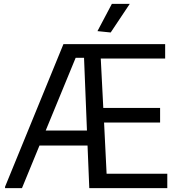

<svg xmlns="http://www.w3.org/2000/svg" viewBox="-20 -967 927 987"><path d="M481 -807 555 -947H647L549 -800ZM6 -7 306 -740H829V-666H498L511 -412H803V-337H515L528 -74H840V0H439L430 -219H183L93 0H6ZM215 -296H427L412 -670H369Z"/></svg>

Font: Encode Sans
Style: Regular
Weight: 400
Designer: Pablo Impallari, Andres Torresi
Foundry: Pablo Impallari, Andres Torresi
Version: Version 1.000; ttfautohint (v1.00) -l 8 -r 50 -G 200 -x 14 -